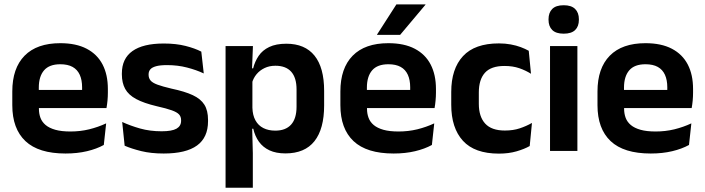

<svg xmlns="http://www.w3.org/2000/svg" viewBox="-20 -706 3296 898"><path d="M286.5 12Q160.5 12 99 -46Q37.5 -104 37.5 -214V-278Q37.5 -387 95 -445.5Q152.5 -504 262 -504Q336 -504 385.5 -478Q435 -452 459.8 -404.2Q484.5 -356.5 484.5 -290V-272.5Q484.5 -254.5 482.8 -235.8Q481 -217 478 -200.5H362Q363.5 -228 363.8 -252.8Q364 -277.5 364 -297.5Q364 -332 353 -356.2Q342 -380.5 319.5 -393Q297 -405.5 262 -405.5Q210.5 -405.5 186 -377Q161.5 -348.5 161.5 -296V-250.5L162 -236V-197.5Q162 -174.5 169.2 -155Q176.5 -135.5 193.5 -121.2Q210.5 -107 238.8 -99Q267 -91 309.5 -91Q355.5 -91 397.2 -101.2Q439 -111.5 476.5 -129L465.5 -28Q432 -9.5 386.8 1.2Q341.5 12 286.5 12ZM105.5 -200.5V-285.5H452V-200.5Z M745.5 12Q686.5 12 640.8 0.8Q595 -10.5 563 -24.5L551.5 -135.5Q589.5 -118 635.2 -105Q681 -92 736 -92Q784 -92 805.5 -104.2Q827 -116.5 827 -141V-144Q827 -160.5 817.2 -171Q807.5 -181.5 783 -190.2Q758.5 -199 714 -209Q652.5 -223.5 616.8 -242.8Q581 -262 565.5 -290.2Q550 -318.5 550 -358V-362.5Q550 -432 599.5 -467.2Q649 -502.5 746 -502.5Q803.5 -502.5 847.8 -491.2Q892 -480 921.5 -464.5L933 -362.5Q898 -379 854.5 -390.2Q811 -401.5 761 -401.5Q728.5 -401.5 709.8 -396.2Q691 -391 683 -381.5Q675 -372 675 -358.5V-356Q675 -341 683.8 -330Q692.5 -319 716 -310.2Q739.5 -301.5 782 -291.5Q844 -278.5 881.5 -261Q919 -243.5 936 -216.2Q953 -189 953 -145V-139Q953 -63 901.5 -25.5Q850 12 745.5 12Z M1315 11.5Q1271 11.5 1240.5 -2.8Q1210 -17 1191.2 -43Q1172.5 -69 1164.5 -104H1128L1160.5 -202Q1161.5 -167 1174.8 -143Q1188 -119 1211.8 -107Q1235.5 -95 1267.5 -95Q1316 -95 1341.5 -123.2Q1367 -151.5 1367 -207V-287.5Q1367 -342.5 1342 -370.5Q1317 -398.5 1268 -398.5Q1240 -398.5 1217.5 -387.8Q1195 -377 1180 -359Q1165 -341 1158.5 -317.5L1128.5 -386.5H1164Q1172 -418.5 1189.8 -444.8Q1207.5 -471 1239.2 -486.2Q1271 -501.5 1319.5 -501.5Q1406 -501.5 1451 -445.8Q1496 -390 1496 -281V-213Q1496 -103 1450.8 -45.8Q1405.5 11.5 1315 11.5ZM1035 172V-490.5H1163L1158 -366L1160.5 -343.5V-147L1159 -124L1162.5 10.5V172Z M1821 12Q1695 12 1633.5 -46Q1572 -104 1572 -214V-278Q1572 -387 1629.5 -445.5Q1687 -504 1796.5 -504Q1870.5 -504 1920 -478Q1969.5 -452 1994.2 -404.2Q2019 -356.5 2019 -290V-272.5Q2019 -254.5 2017.2 -235.8Q2015.5 -217 2012.5 -200.5H1896.5Q1898 -228 1898.2 -252.8Q1898.5 -277.5 1898.5 -297.5Q1898.5 -332 1887.5 -356.2Q1876.5 -380.5 1854 -393Q1831.5 -405.5 1796.5 -405.5Q1745 -405.5 1720.5 -377Q1696 -348.5 1696 -296V-250.5L1696.5 -236V-197.5Q1696.5 -174.5 1703.8 -155Q1711 -135.5 1728 -121.2Q1745 -107 1773.2 -99Q1801.5 -91 1844 -91Q1890 -91 1931.8 -101.2Q1973.5 -111.5 2011 -129L2000 -28Q1966.5 -9.5 1921.2 1.2Q1876 12 1821 12ZM1640 -200.5V-285.5H1986.5V-200.5ZM1834 -685.5H1970V-684L1851.5 -543H1743.5V-544.5Z M2313.5 12.5Q2200 12.5 2145.2 -47.5Q2090.5 -107.5 2090.5 -216V-276Q2090.5 -384 2145.5 -443.5Q2200.5 -503 2313.5 -503Q2343 -503 2368.8 -498.2Q2394.5 -493.5 2415.8 -485.5Q2437 -477.5 2453 -468.5L2463.5 -361Q2439 -376.5 2408.8 -387Q2378.5 -397.5 2339 -397.5Q2277 -397.5 2248.2 -365.8Q2219.5 -334 2219.5 -273.5V-220.5Q2219.5 -160.5 2249.2 -128Q2279 -95.5 2341 -95.5Q2380.5 -95.5 2411 -105.8Q2441.5 -116 2468 -131L2457.5 -23Q2433 -9 2396 1.8Q2359 12.5 2313.5 12.5Z M2552.5 0V-490.5H2680.5V0ZM2616.5 -548.5Q2580 -548.5 2562.8 -565.8Q2545.5 -583 2545.5 -613.5V-616Q2545.5 -646.5 2562.8 -664Q2580 -681.5 2616.5 -681.5Q2652.5 -681.5 2670 -664Q2687.5 -646.5 2687.5 -616V-613.5Q2687.5 -582.5 2670 -565.5Q2652.5 -548.5 2616.5 -548.5Z M3023.5 12Q2897.5 12 2836 -46Q2774.5 -104 2774.5 -214V-278Q2774.5 -387 2832 -445.5Q2889.5 -504 2999 -504Q3073 -504 3122.5 -478Q3172 -452 3196.8 -404.2Q3221.5 -356.5 3221.5 -290V-272.5Q3221.5 -254.5 3219.8 -235.8Q3218 -217 3215 -200.5H3099Q3100.5 -228 3100.8 -252.8Q3101 -277.5 3101 -297.5Q3101 -332 3090 -356.2Q3079 -380.5 3056.5 -393Q3034 -405.5 2999 -405.5Q2947.5 -405.5 2923 -377Q2898.5 -348.5 2898.5 -296V-250.5L2899 -236V-197.5Q2899 -174.5 2906.2 -155Q2913.5 -135.5 2930.5 -121.2Q2947.5 -107 2975.8 -99Q3004 -91 3046.5 -91Q3092.5 -91 3134.2 -101.2Q3176 -111.5 3213.5 -129L3202.5 -28Q3169 -9.5 3123.8 1.2Q3078.5 12 3023.5 12ZM2842.5 -200.5V-285.5H3189V-200.5Z"/></svg>

Font: Anek Latin SemiBold
Style: Regular
Weight: 600
Designer: Yesha Goshar
Foundry: Ek Type
Version: Version 1.003